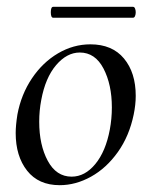

<svg xmlns="http://www.w3.org/2000/svg" viewBox="-20 -529 441 563"><path d="M26 -139Q26 -161 31 -193Q42 -252 73.5 -299Q105 -346 150 -372.5Q195 -399 245 -399Q309 -399 343.5 -357.5Q378 -316 378 -248Q378 -222 372 -193Q359 -130 325.5 -83Q292 -36 247 -11Q202 14 155 14Q93 14 59.5 -28.5Q26 -71 26 -139ZM302 -149Q308 -181 308 -214Q308 -281 283.5 -328Q259 -375 214 -375Q176 -375 144.5 -338Q113 -301 101 -236Q95 -205 95 -172Q95 -104 120 -57.5Q145 -11 190 -11Q229 -11 259.5 -48Q290 -85 302 -149ZM129 -493Q129 -509 136 -509H370Q374 -509 376 -504Q378 -499 378 -493Q378 -487 376 -482Q374 -477 370 -477H136Q129 -477 129 -493Z"/></svg>

Font: Cormorant Infant Medium
Style: Italic
Weight: 500
Italic angle: -10°
Designer: Christian Thalmann (Catharsis Fonts)
Foundry: Catharsis Fonts
Version: Version 4.000